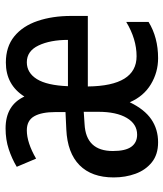

<svg xmlns="http://www.w3.org/2000/svg" viewBox="32 -622 600 705"><g transform="rotate(-90 332.5 -270.0)"><path d="M455 -549Q513 -549 551 -518Q589 -487 607.5 -432.5Q626 -378 626 -309V-248H367Q369 -69 478 -69Q541 -69 604 -107V-25Q547 10 471 10Q419 10 375 -16.5Q331 -43 309 -94Q283 -40 246.5 -15Q210 10 162 10Q117 10 88.5 -13Q60 -36 46.5 -73Q33 -110 33 -153Q33 -234 78 -278.5Q123 -323 209 -327L273 -330V-367Q273 -418 257.5 -445Q242 -472 206 -472Q161 -472 102 -438L72 -509Q102 -527 137 -538.5Q172 -550 213 -550Q298 -550 330 -481Q373 -549 455 -549ZM456 -472Q417 -472 394 -435Q371 -398 368 -321H538Q538 -386 517.5 -429Q497 -472 456 -472ZM229 -260Q130 -255 130 -156Q130 -110 145.5 -88.5Q161 -67 190 -67Q229 -67 251.5 -105Q274 -143 274 -210V-263Z"/></g></svg>

Font: Noto Sans Gujarati UI ExtraCondensed Medium
Style: Regular
Weight: 500
Width: 2
Designer: Jelle Bosma - Monotype Design Team, Universal Thirst
Foundry: Monotype Imaging Inc.
Version: Version 2.106; ttfautohint (v1.8.4.7-5d5b)